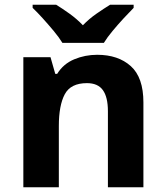

<svg xmlns="http://www.w3.org/2000/svg" viewBox="-20 -786 697 806"><path d="M388 -556Q476 -556 529 -508.5Q582 -461 582 -356V0H433V-319Q433 -378 412 -407.5Q391 -437 345 -437Q277 -437 252 -390.5Q227 -344 227 -257V0H78V-546H192L212 -476H220Q246 -518 291.5 -537Q337 -556 388 -556ZM242 -606Q228 -629 205.5 -656Q183 -683 159.5 -709Q136 -735 117 -753V-766H216Q242 -750 272 -728.5Q302 -707 328 -680Q354 -707 385 -728.5Q416 -750 442 -766H541V-753Q523 -735 499 -709Q475 -683 452.5 -656Q430 -629 416 -606Z"/></svg>

Font: Noto Sans Adlam Unjoined
Style: Regular
Weight: 400
Designer: Mark Jamra, Neil Patel
Foundry: JamraPatel LLC
Version: Version 3.001